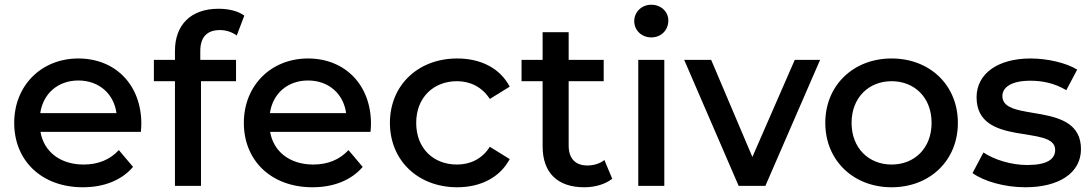

<svg xmlns="http://www.w3.org/2000/svg" viewBox="-20 -785 4614 811"><path d="M150 -307C162 -390 225 -445 311 -445C398 -445 461 -389 472 -307ZM330 6C420 6 494 -24 542 -80L482 -151C444 -110 394 -90 333 -90C234 -90 165 -145 151 -228H575C576 -239 577 -253 577 -262C577 -427 467 -538 311 -538C155 -538 40 -424 40 -266C40 -107 155 6 330 6Z M977 -532H826V-569C826 -628 854 -658 909 -658C936 -658 961 -649 980 -635L1012 -719C985 -739 945 -748 903 -748C784 -748 719 -678 719 -570V-532H630V-442H719V0H829V-442H977Z M1120 -307C1132 -390 1195 -445 1281 -445C1368 -445 1431 -389 1442 -307ZM1300 6C1390 6 1464 -24 1512 -80L1452 -151C1414 -110 1364 -90 1303 -90C1204 -90 1135 -145 1121 -228H1545C1546 -239 1547 -253 1547 -262C1547 -427 1437 -538 1281 -538C1125 -538 1010 -424 1010 -266C1010 -107 1125 6 1300 6Z M1911 6C2011 6 2092 -36 2133 -113L2049 -165C2016 -113 1966 -90 1910 -90C1812 -90 1738 -157 1738 -266C1738 -374 1812 -442 1910 -442C1966 -442 2016 -418 2049 -367L2133 -419C2092 -497 2011 -538 1911 -538C1746 -538 1627 -425 1627 -266C1627 -107 1746 6 1911 6Z M2530 -532H2382V-649H2272V-532H2183V-442H2272V-167C2272 -54 2336 6 2448 6C2492 6 2536 -6 2566 -30L2533 -109C2514 -94 2488 -86 2461 -86C2410 -86 2382 -116 2382 -170V-442H2530Z M2786 0V-532H2676V0ZM2731 -627C2773 -627 2803 -658 2803 -698C2803 -736 2772 -765 2731 -765C2690 -765 2659 -734 2659 -696C2659 -657 2690 -627 2731 -627Z M3444 -532H3337L3158 -122L2984 -532H2870L3100 0H3213Z M3746 6C3908 6 4026 -107 4026 -266C4026 -425 3908 -538 3746 -538C3585 -538 3466 -425 3466 -266C3466 -107 3585 6 3746 6ZM3746 -90C3650 -90 3577 -159 3577 -266C3577 -373 3650 -442 3746 -442C3843 -442 3915 -373 3915 -266C3915 -159 3843 -90 3746 -90Z M4311 6C4454 6 4546 -55 4546 -155C4546 -363 4214 -264 4214 -379C4214 -417 4253 -444 4332 -444C4383 -444 4434 -434 4484 -404L4530 -491C4483 -520 4403 -538 4333 -538C4195 -538 4105 -474 4105 -374C4105 -161 4437 -261 4437 -152C4437 -112 4402 -88 4319 -88C4252 -88 4180 -110 4134 -141L4088 -54C4134 -20 4222 6 4311 6Z"/></svg>

Font: Montserrat-Alt1 SemBd
Style: Regular
Weight: 600
Designer: Differentunic
Foundry: Differentunic
Version: Version 7.222